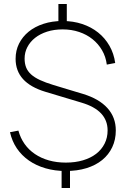

<svg xmlns="http://www.w3.org/2000/svg" viewBox="-20 -840 629 960"><path d="M272 -720H293H314V-820H272ZM309 15Q366 15 412.2 0.8Q458.5 -13.5 491 -40Q523.5 -66.5 541.2 -104Q559 -141.5 559 -188Q559 -253.5 517 -299.8Q475 -346 396 -370L247 -415Q207.5 -427 180 -439.8Q152.5 -452.5 135.2 -468.2Q118 -484 110.5 -503.2Q103 -522.5 103 -547Q103 -578 116.8 -604.5Q130.5 -631 155.5 -650.8Q180.5 -670.5 215.5 -681.8Q250.5 -693 293 -693Q337.5 -693 375.5 -680.2Q413.5 -667.5 442.5 -644.2Q471.5 -621 490.2 -588.8Q509 -556.5 514 -517L556 -525Q549.5 -572.5 527.2 -611.2Q505 -650 470.5 -677.5Q436 -705 391 -720Q346 -735 293 -735Q241 -735 197.8 -721Q154.5 -707 123.5 -681.8Q92.5 -656.5 75.2 -622Q58 -587.5 58 -546Q58 -485.5 95.2 -444.5Q132.5 -403.5 207 -381L387 -327Q453 -307.5 485.5 -272.8Q518 -238 518 -188Q518 -151.5 503 -121.8Q488 -92 460.8 -71Q433.5 -50 395 -38.5Q356.5 -27 309 -27Q263.5 -27 224.5 -38Q185.5 -49 154.8 -69.8Q124 -90.5 103 -120.2Q82 -150 72 -187L30 -179Q40 -134 64.2 -98.2Q88.5 -62.5 124.8 -37.2Q161 -12 207.8 1.5Q254.5 15 309 15ZM288 0V100H330V0H309Z"/></svg>

Font: Vela Sans GX ExtLt
Style: Regular
Weight: 200
Designer: Principal design: Mikhail Sharanda - project Manrope.
Design modification: Ravid Balaliev
Foundry: Mikhail Sharanda
Version: Version 1.001